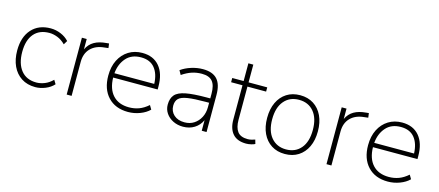

<svg xmlns="http://www.w3.org/2000/svg" viewBox="-48 -1103 3608 1579"><g transform="rotate(15 1756.0 -313.5)"><path d="M274 8Q205 8 155.5 -24Q106 -56 79.5 -113Q53 -170 53 -246Q53 -360 112 -426Q171 -492 274 -492Q318 -492 360 -474.5Q402 -457 430 -426L410 -393Q378 -425 342 -439Q306 -453 273 -453Q188 -453 142 -399Q96 -345 96 -245Q96 -145 142 -88Q188 -31 273 -31Q306 -31 342 -45Q378 -59 410 -91L430 -58Q402 -27 359 -9.5Q316 8 274 8Z M540 0V-484H581V-396Q603 -442 643.5 -465.5Q684 -489 747 -494L768 -496L773 -458L739 -454Q665 -447 623.5 -404Q582 -361 582 -290V0Z M1063 8Q955 8 892.5 -58.5Q830 -125 830 -240Q830 -316 858.5 -372.5Q887 -429 937.5 -460.5Q988 -492 1054 -492Q1148 -492 1200 -430.5Q1252 -369 1252 -260V-234H873Q875 -137 924 -84Q973 -31 1061 -31Q1106 -31 1145.5 -45.5Q1185 -60 1224 -94L1244 -60Q1213 -29 1164 -10.5Q1115 8 1063 8ZM1053 -454Q972 -454 926.5 -402Q881 -350 874 -271H1213Q1210 -356 1170 -405Q1130 -454 1053 -454Z M1531 8Q1484 8 1446 -11Q1408 -30 1386 -62.5Q1364 -95 1364 -135Q1364 -189 1390.5 -219.5Q1417 -250 1481.5 -262.5Q1546 -275 1659 -275H1689V-315Q1689 -387 1661 -420Q1633 -453 1571 -453Q1526 -453 1486.5 -440Q1447 -427 1404 -398L1384 -434Q1422 -461 1471.5 -476.5Q1521 -492 1569 -492Q1652 -492 1691.5 -449Q1731 -406 1731 -315V0H1690V-90Q1669 -44 1627.5 -18Q1586 8 1531 8ZM1534 -30Q1580 -30 1614.5 -52.5Q1649 -75 1669 -113.5Q1689 -152 1689 -201V-238H1661Q1562 -238 1507.5 -229.5Q1453 -221 1431.5 -199.5Q1410 -178 1410 -139Q1410 -91 1443.5 -60.5Q1477 -30 1534 -30Z M2069 8Q1993 8 1955 -35Q1917 -78 1917 -156V-448H1820V-484H1917V-635H1959V-484H2118V-448H1959V-165Q1959 -100 1985 -65.5Q2011 -31 2072 -31Q2090 -31 2106.5 -35.5Q2123 -40 2134 -44L2144 -9Q2135 -3 2112 2.5Q2089 8 2069 8Z M2398 8Q2332 8 2283.5 -23Q2235 -54 2208.5 -110Q2182 -166 2182 -242Q2182 -318 2208.5 -374Q2235 -430 2283.5 -461Q2332 -492 2398 -492Q2464 -492 2512.5 -461Q2561 -430 2587.5 -374Q2614 -318 2614 -242Q2614 -166 2587.5 -110Q2561 -54 2512.5 -23Q2464 8 2398 8ZM2398 -31Q2478 -31 2524.5 -86.5Q2571 -142 2571 -242Q2571 -342 2524.5 -397.5Q2478 -453 2398 -453Q2319 -453 2272 -397.5Q2225 -342 2225 -242Q2225 -142 2272 -86.5Q2319 -31 2398 -31Z M2752 0V-484H2793V-396Q2815 -442 2855.5 -465.5Q2896 -489 2959 -494L2980 -496L2985 -458L2951 -454Q2877 -447 2835.5 -404Q2794 -361 2794 -290V0Z M3275 8Q3167 8 3104.5 -58.5Q3042 -125 3042 -240Q3042 -316 3070.5 -372.5Q3099 -429 3149.5 -460.5Q3200 -492 3266 -492Q3360 -492 3412 -430.5Q3464 -369 3464 -260V-234H3085Q3087 -137 3136 -84Q3185 -31 3273 -31Q3318 -31 3357.5 -45.5Q3397 -60 3436 -94L3456 -60Q3425 -29 3376 -10.5Q3327 8 3275 8ZM3265 -454Q3184 -454 3138.5 -402Q3093 -350 3086 -271H3425Q3422 -356 3382 -405Q3342 -454 3265 -454Z"/></g></svg>

Font: Nunito Sans ExtraLight
Style: Regular
Weight: 200
Designer: Vernon Adams
Foundry: Vernon Adams
Version: Version 3.006; ttfautohint (v1.8.3)